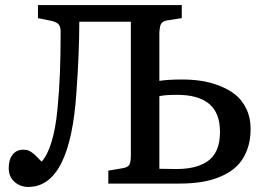

<svg xmlns="http://www.w3.org/2000/svg" viewBox="-20 -720 1042 753"><path d="M90.8 13.2Q59.6 13.2 36.9 -6.8Q14.2 -26.9 14.2 -61Q14.2 -93.8 29.3 -113.3Q44.4 -132.8 70.8 -132.8Q80.1 -132.8 87.4 -131.1Q94.7 -129.4 103 -123.5Q111.3 -117.7 114.7 -114.7Q118.2 -111.8 128.9 -100.6Q139.6 -89.4 143.1 -85.9Q166.5 -111.8 182.4 -164.1Q198.2 -216.3 205.3 -290.8Q212.4 -365.2 215.1 -435.1Q217.8 -504.9 217.8 -596.2Q217.8 -616.7 208.7 -625.7Q199.7 -634.8 176.8 -639.2L128.9 -648.9V-700.2H692.9V-648.9L636.2 -640.1Q617.2 -636.7 611.6 -626.5Q606 -616.2 605 -589.8V-402.8Q638.7 -408.2 693.8 -408.2Q732.4 -408.2 767.8 -403.1Q803.2 -397.9 839.6 -384Q876 -370.1 902.6 -349.1Q929.2 -328.1 946 -293.5Q962.9 -258.8 962.9 -214.8Q962.9 -167 948.2 -129.6Q933.6 -92.3 908.4 -68.1Q883.3 -43.9 846.9 -28.3Q810.5 -12.7 770.3 -6.3Q730 0 682.1 0H404.8V-50.8L460 -60.1Q481.4 -63.5 487.3 -74Q493.2 -84.5 493.2 -110.8V-634.8H291Q291 -514.6 279.8 -358.9Q255.4 13.2 90.8 13.2ZM605 -58.1Q616.2 -58.1 637.7 -57.6Q659.2 -57.1 669.9 -57.1Q708 -57.1 737.5 -63.7Q767.1 -70.3 791.7 -85.9Q816.4 -101.6 829.6 -130.9Q842.8 -160.2 842.8 -202.1Q842.8 -276.9 800.5 -312.5Q758.3 -348.1 674.8 -348.1Q625.5 -348.1 605 -342.8Z"/></svg>

Font: Literata Book Medium
Style: Regular
Weight: 500
Designer: Latin by Veronika Burian and Jose Scaglione. Greek by Irene Vlachou. Cyrillic by Vera Evstafieva
Foundry: TypeTogether
Version: Version 2.003;PS 002.003;hotconv 1.0.88;makeotf.lib2.5.64775